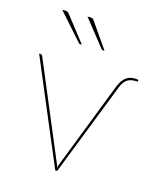

<svg xmlns="http://www.w3.org/2000/svg" viewBox="-107 -787 729 866"><g transform="rotate(15 257.0 -354.0)"><path d="M400.5 -436Q408 -454.5 416.5 -466Q425 -477.5 434.5 -483.5Q444 -489.5 453.8 -491.5Q463.5 -493.5 473 -493.5Q480.5 -493.5 485 -492.5Q489.5 -491.5 489.5 -490V-483.5H476.5Q451.5 -483.5 436.8 -472Q422 -460.5 412 -434.5L242 0H233L26.5 -490H33.5Q37.5 -490 39.5 -487.8Q41.5 -485.5 42.5 -483L231 -34Q233 -29 234.8 -24.5Q236.5 -20 237.5 -14.5Q238.5 -19.5 240.2 -24.2Q242 -29 244 -34ZM205 -708Q213.5 -708 217.5 -706Q221.5 -704 226 -697L308 -579H301Q295.5 -579 293 -583L194 -708ZM89 -708Q97.5 -708 101 -706Q104.5 -704 110 -697L202 -579H195Q189.5 -579 187 -583L76 -708Z"/></g></svg>

Font: Lato 2
Style: Regular
Weight: 100
Designer: Lukasz Dziedzic with Adam Twardoch and Botio Nikoltchev
Foundry: tyPoland Lukasz Dziedzic
Version: Version 2.015; 2015-08-06; http://www.latofonts.com/